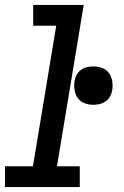

<svg xmlns="http://www.w3.org/2000/svg" viewBox="-29 -755 499 775"><path d="M-9 0V-84H104L198 -651H105V-735H309L201 -84H293V0ZM348 -332Q329 -332 312 -338.5Q295 -345 285 -359Q275 -373 272 -391.5Q269 -410 272 -428Q274 -441 280.5 -453Q287 -465 298 -473Q309 -481 322 -484Q335 -487 348 -487Q366 -487 383.5 -480.5Q401 -474 411 -460Q421 -446 424 -427.5Q427 -409 424 -391Q422 -378 415.5 -366Q409 -354 397.5 -346Q386 -338 373.5 -335Q361 -332 348 -332Z"/></svg>

Font: Iosevka Etoile Medium Oblique
Style: Regular
Weight: 500
Italic angle: -9°
Designer: Belleve Invis
Foundry: Belleve Invis
Version: Version 15.5.2; ttfautohint (v1.8.4)